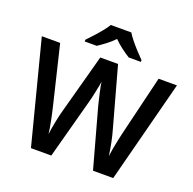

<svg xmlns="http://www.w3.org/2000/svg" viewBox="-157 -1098 1268 1259"><g transform="rotate(20 476.5 -469.0)"><path d="M948 -714 763 0H622L509 -410Q505 -425 500 -447Q495 -469 489.5 -492.5Q484 -516 480 -536.5Q476 -557 475 -567Q474 -557 470 -536.5Q466 -516 461 -492.5Q456 -469 451 -446.5Q446 -424 441 -408L331 0H189L5 -714H133L231 -307Q236 -287 241 -263.5Q246 -240 251 -215.5Q256 -191 260 -167.5Q264 -144 266 -126Q268 -145 272 -168.5Q276 -192 281 -216.5Q286 -241 291 -263.5Q296 -286 301 -302L413 -714H537L651 -301Q656 -284 661.5 -261.5Q667 -239 672 -214.5Q677 -190 680.5 -167Q684 -144 687 -126Q690 -151 695.5 -183Q701 -215 708.5 -248Q716 -281 722 -307L820 -714ZM548 -938Q561 -916 583.5 -888.5Q606 -861 630 -835Q654 -809 673 -790V-778H588Q562 -794 532 -816.5Q502 -839 475 -866Q449 -839 420 -817Q391 -795 365 -778H281V-790Q300 -810 323.5 -835.5Q347 -861 369.5 -888.5Q392 -916 405 -938Z"/></g></svg>

Font: Noto Sans Devanagari SemiBold
Style: Regular
Weight: 600
Version: Version 2.003